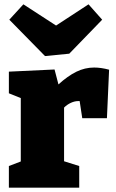

<svg xmlns="http://www.w3.org/2000/svg" viewBox="-20 -867 538 887"><path d="M484 -545 474 -321H360L348 -400H341Q325 -400 307.5 -392Q290 -384 276 -370V-122L346 -100V0H21V-100L76 -121V-414L21 -436V-536L232 -546L250 -477Q293 -516 332.5 -535.5Q372 -555 415 -555Q447 -555 484 -545ZM239 -749 389 -847 452 -776 300 -619 188 -608 23 -776 88 -847Z"/></svg>

Font: Bitter Pro Black
Style: Regular
Weight: 900
Designer: Sol Matas, and Bitter project Authors
Foundry: Sol Matas
Version: Version 1.010